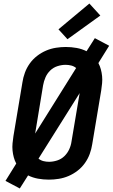

<svg xmlns="http://www.w3.org/2000/svg" viewBox="-20 -1009 640 1087"><path d="M92 58 11 15 72 -83Q63 -100 58 -118.5Q53 -137 51 -157Q49 -177 51 -197.5Q53 -218 56 -238L107 -543Q111 -570 121 -597.5Q131 -625 148.5 -649.5Q166 -674 190 -692.5Q214 -711 241 -722.5Q268 -734 296.5 -738.5Q325 -743 352 -743Q384 -743 414 -737.5Q444 -732 470 -719L517 -793L598 -750L537 -652Q546 -635 551 -616.5Q556 -598 558 -578Q560 -558 558 -537.5Q556 -517 553 -497L502 -192Q498 -165 488 -137.5Q478 -110 460.5 -85.5Q443 -61 419 -42.5Q395 -24 368 -12.5Q341 -1 312.5 3.5Q284 8 257 8Q225 8 195 2.5Q165 -3 139 -16ZM179 -253 411 -624Q399 -634 383.5 -638Q368 -642 351 -642Q329 -642 305.5 -634.5Q282 -627 264.5 -610Q247 -593 237.5 -571Q228 -549 224 -526ZM258 -93Q280 -93 303.5 -100.5Q327 -108 344.5 -125Q362 -142 372 -164Q382 -186 385 -209L431 -482L198 -111Q210 -101 225.5 -97Q241 -93 258 -93ZM362 -787 311 -843 486 -989 548 -921Z"/></svg>

Font: Iosevka SS04 Extended Oblique
Style: Bold
Weight: 700
Width: 7
Italic angle: -9°
Monospace: yes
Designer: Belleve Invis
Foundry: Belleve Invis
Version: Version 19.0.0; ttfautohint (v1.8.4)